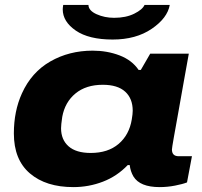

<svg xmlns="http://www.w3.org/2000/svg" viewBox="-20 -745 817 777"><path d="M436 -585Q339.4 -585 286.6 -621.3Q233.9 -657.7 233.9 -707Q233.9 -713.4 235.8 -725.1H337.9Q338.4 -702.1 370.8 -687.5Q403.3 -672.9 441.9 -672.9Q489.7 -672.9 523.4 -689.7Q557.1 -706.5 564.9 -725.1H667Q657.7 -671.9 594 -628.4Q530.3 -585 436 -585ZM276.9 12.2Q166 12.2 101.1 -43.2Q36.1 -98.6 36.1 -205.1Q36.1 -295.4 68.8 -367.2Q107.4 -452.6 183.6 -496.3Q259.8 -540 355 -540Q413.6 -540 463.9 -520.8Q514.2 -501.5 541 -461.9H549.8L587.9 -527.8H744.1L723.1 -411.1Q715.3 -366.2 702.9 -297.4Q690.4 -228.5 683.1 -187Q675.8 -145.5 675.8 -140.1Q675.8 -112.8 703.1 -112.8H756.8L736.8 -6.8Q719.7 0 688.5 6.1Q657.2 12.2 626 12.2Q546.4 12.2 520 -30.8Q507.8 -51.8 504.9 -77.1H497.1Q453.6 -31.7 396.5 -9.8Q339.4 12.2 276.9 12.2ZM347.2 -126Q417 -126 460 -162.6Q502.9 -199.2 513.2 -261.2Q517.1 -284.2 517.1 -296.9Q517.1 -346.2 486.6 -374Q456.1 -401.9 396 -401.9Q328.1 -401.9 285.4 -366.7Q242.7 -331.5 231.9 -272Q227.1 -239.7 227.1 -226.1Q227.1 -179.7 257.6 -152.8Q288.1 -126 347.2 -126Z"/></svg>

Font: Archivo Expanded ExtraBold
Style: Italic
Weight: 800
Width: 7
Italic angle: -10°
Designer: Hector Gatti
Foundry: Omnibus-Type
Version: Version 2.001